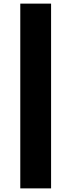

<svg xmlns="http://www.w3.org/2000/svg" viewBox="-20 -830 394 1060"><path d="M92 210V-810H262V210Z"/></svg>

Font: M PLUS 1 Black
Style: Regular
Weight: 900
Designer: Coji Morishita
Foundry: UNDERFOREST DESIGN
Version: Version 1.001